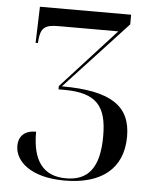

<svg xmlns="http://www.w3.org/2000/svg" viewBox="-52 -758 659 814"><g transform="rotate(5 277.5 -351.5)"><path d="M253 11C406 11 501 -58 501 -198C501 -326 419 -386 207 -386L473 -673V-714H85L80 -560H90L91 -575C96 -625 113 -639 170 -639H425L194 -386V-372H218C357 -372 400 -317 400 -191C400 -54 351 1 258 1C160 1 114 -63 115 -185C68 -185 41 -161 41 -118C41 -54 107 11 253 11Z"/></g></svg>

Font: Noto Serif Display SemiCondensed
Style: Regular
Weight: 400
Width: 4
Designer: Monotype Design Team
Foundry: Monotype Imaging Inc.
Version: Version 2.009